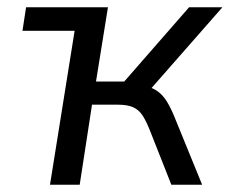

<svg xmlns="http://www.w3.org/2000/svg" viewBox="-20 -510 634 530"><path d="M118 0 186 -425H42L52 -490H278L245 -285H323L502 -490H594L386 -253L368 -275Q395 -271 411.5 -260.5Q428 -250 440.5 -230Q453 -210 467 -174L538 0H453L393 -152Q383 -177 373 -192Q363 -207 347.5 -214Q332 -221 306 -221H234L200 0Z"/></svg>

Font: Nunito Sans 10pt SemiCondensed
Style: Italic
Weight: 400
Width: 4
Italic angle: -9°
Designer: Vernon Adams
Foundry: Vernon Adams
Version: Version 3.101;gftools[0.9.27]